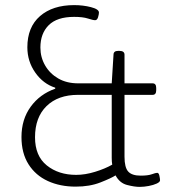

<svg xmlns="http://www.w3.org/2000/svg" viewBox="-20 -725 664 751"><path d="M276 5Q215 5 167 -17Q119 -39 91.5 -82.5Q64 -126 64 -189Q64 -258 100 -307.5Q136 -357 196 -378V-382Q149 -397 118 -441Q87 -485 87 -540Q87 -619 136.5 -662Q186 -705 270 -705Q305 -705 336 -697Q367 -689 367 -676Q367 -669 363.5 -657.5Q360 -646 352 -646Q344 -646 324 -652.5Q304 -659 270 -659Q203 -659 170.5 -626.5Q138 -594 138 -539Q138 -501 156.5 -469Q175 -437 208 -418Q241 -399 286 -399H417L424 -511Q424 -526 442 -526H447Q467 -526 467 -511V-399H577Q591 -399 591 -381V-372Q591 -354 577 -354H467V-112Q467 -70 481.5 -54Q496 -38 530 -38Q559 -38 574 -43.5Q589 -49 595 -49Q601 -49 603.5 -37.5Q606 -26 606 -20Q606 -13 593 -7Q580 -1 561.5 2.5Q543 6 526 6Q506 6 477 -1.5Q448 -9 432 -39Q415 -28 373 -11.5Q331 5 276 5ZM278 -41Q313 -41 352 -53Q391 -65 419 -81Q417 -92 417 -107V-354H285Q207 -354 162 -310Q117 -266 117 -188Q117 -115 163 -78Q209 -41 278 -41Z"/></svg>

Font: Asap ExtraLight
Style: Regular
Weight: 200
Designer: Pablo Cosgaya
Foundry: Omnibus-Type
Version: Version 3.001; ttfautohint (v1.8.4.7-5d5b)